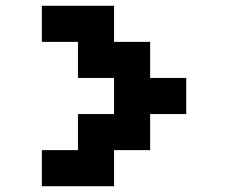

<svg xmlns="http://www.w3.org/2000/svg" viewBox="-20 -645 790 665"><path d="M125 0V-125H250V-250H375V-375H250V-500H125V-625H375V-500H500V-375H625V-250H500V-125H375V0Z"/></svg>

Font: Silkscreen
Style: Bold
Weight: 700
Designer: Jason Kottke
Foundry: Jason Kottke
Version: Version 1.001; ttfautohint (v1.8.4.7-5d5b)